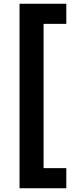

<svg xmlns="http://www.w3.org/2000/svg" viewBox="-20 -892 382 1022"><path d="M333 110H84V-872H333V-765H212V3H333Z"/></svg>

Font: Open Sauce Two Black
Style: Regular
Weight: 900
Designer: Alfredo Marco Pradil
Foundry: Creative Sauce Fz LLC
Version: Version 1.477